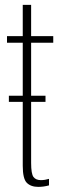

<svg xmlns="http://www.w3.org/2000/svg" viewBox="-20 -742 252 768"><path d="M15.5 -334.5V-359H71V-571H8V-597.5H71V-722.5H104.5V-597.5H193V-571H104.5V-359H162V-334.5H104.5V-90.5Q104.5 -46.5 114 -34Q123.5 -21.5 143.5 -21.5Q159.5 -21.5 176 -26.5V-0.5Q154.5 5.5 133 5.5Q103.5 5.5 87.2 -10.8Q71 -27 71 -79V-334.5Z"/></svg>

Font: Anybody Condensed ExtraLight
Style: Regular
Weight: 200
Width: 3
Designer: Tyler Finck
Foundry: Etcetera Type Company
Version: Version 1.010; ttfautohint (v1.8.3) -l 8 -r 50 -G 200 -x 14 